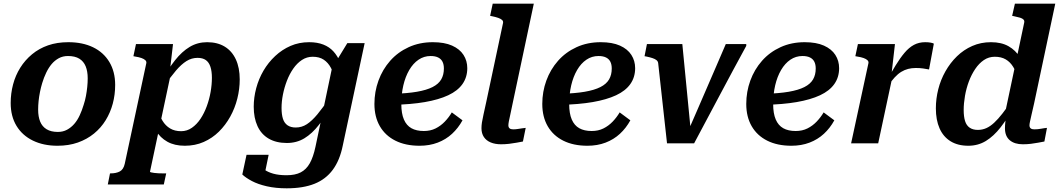

<svg xmlns="http://www.w3.org/2000/svg" viewBox="-20 -778 5747 1042"><path d="M434 -209Q442 -233 446.5 -257.5Q451 -282 453.5 -306Q456 -330 456 -353Q456 -391 445 -418Q434 -445 410.5 -459.5Q387 -474 349 -474Q321 -474 299 -462Q277 -450 260.5 -430.5Q244 -411 231 -384Q218 -357 209 -327Q202 -304 197 -279Q192 -254 189.5 -230Q187 -206 187 -183Q187 -145 198 -118Q209 -91 233 -76.5Q257 -62 294 -62Q322 -62 344 -74Q366 -86 383 -105.5Q400 -125 412.5 -152Q425 -179 434 -209ZM38 -219Q38 -271 51 -320Q64 -369 90 -410.5Q116 -452 154 -483.5Q192 -515 241 -532Q290 -549 351 -549Q428 -549 485 -521.5Q542 -494 573.5 -441.5Q605 -389 605 -317Q605 -264 592 -215.5Q579 -167 553.5 -125.5Q528 -84 490 -53Q452 -22 402.5 -4.5Q353 13 292 13Q216 13 158.5 -15Q101 -43 69.5 -95Q38 -147 38 -219Z M565 223 577 163H580Q610 163 630 152.5Q650 142 657 111L774 -435Q776 -444 769 -451Q762 -458 748 -463Q734 -468 714 -471L704 -473L718 -539H919L901 -385L911 -396L794 154Q794 156 800 157.5Q806 159 817 160.5Q828 162 840.5 162.5Q853 163 864 163H882L869 223ZM793 -156 836 -184Q846 -149 862 -122.5Q878 -96 903 -81Q928 -66 963 -66Q995 -66 1021.5 -84.5Q1048 -103 1068 -133Q1088 -163 1102 -201Q1116 -239 1123 -279Q1130 -319 1130 -356Q1130 -391 1122 -415.5Q1114 -440 1097 -452Q1080 -464 1052 -464Q1020 -464 992 -446.5Q964 -429 935 -395Q906 -361 870 -309L856 -339Q893 -404 930 -451Q967 -498 1009.5 -523.5Q1052 -549 1104 -549Q1160 -549 1199.5 -525Q1239 -501 1260 -455.5Q1281 -410 1281 -347Q1281 -295 1268 -243Q1255 -191 1229.5 -145Q1204 -99 1168 -63.5Q1132 -28 1085.5 -7.5Q1039 13 983 13Q927 13 888 -9Q849 -31 826 -69.5Q803 -108 793 -156Z M1692 19 1785 -424 1793 -426 1865 -544H1959L1840 13Q1824 92 1786 143.5Q1748 195 1686.5 219.5Q1625 244 1536 244Q1476 244 1428 233Q1380 222 1347 204.5Q1314 187 1295 169L1318 62H1438L1412 188Q1399 186 1391 176.5Q1383 167 1379.5 154Q1376 141 1376.5 129.5Q1377 118 1382 111Q1394 127 1413.5 141.5Q1433 156 1463 164.5Q1493 173 1535 173Q1582 173 1612 157.5Q1642 142 1661 108.5Q1680 75 1692 19ZM1844 -373 1799 -343Q1791 -381 1776 -409.5Q1761 -438 1737 -454Q1713 -470 1677 -470Q1645 -470 1618.5 -452.5Q1592 -435 1571.5 -405.5Q1551 -376 1537 -339.5Q1523 -303 1515.5 -265Q1508 -227 1508 -192Q1508 -157 1515.5 -133.5Q1523 -110 1540.5 -98Q1558 -86 1585 -86Q1618 -86 1645.5 -104Q1673 -122 1702.5 -157.5Q1732 -193 1767 -245L1784 -211Q1747 -147 1710.5 -100Q1674 -53 1632 -27.5Q1590 -2 1537 -2Q1479 -2 1438.5 -25.5Q1398 -49 1377.5 -93.5Q1357 -138 1357 -199Q1357 -249 1370.5 -299.5Q1384 -350 1410 -394.5Q1436 -439 1473.5 -474Q1511 -509 1557 -529Q1603 -549 1658 -549Q1702 -549 1735 -536Q1768 -523 1790 -498.5Q1812 -474 1825 -442Q1838 -410 1844 -373Z M2257 13Q2181 13 2126 -14.5Q2071 -42 2041.5 -93Q2012 -144 2012 -214Q2012 -280 2034 -340.5Q2056 -401 2097.5 -448Q2139 -495 2198 -522Q2257 -549 2329 -549Q2392 -549 2433.5 -530.5Q2475 -512 2495.5 -480Q2516 -448 2516 -408Q2516 -359 2490 -322Q2464 -285 2412.5 -261Q2361 -237 2285.5 -224Q2210 -211 2110 -209L2115 -269Q2190 -271 2242.5 -280Q2295 -289 2327.5 -305.5Q2360 -322 2374.5 -347Q2389 -372 2389 -406Q2389 -428 2381.5 -443Q2374 -458 2358 -466Q2342 -474 2317 -474Q2281 -474 2251.5 -454Q2222 -434 2201 -398Q2180 -362 2169 -315Q2158 -268 2158 -213Q2158 -162 2172 -129.5Q2186 -97 2213 -82Q2240 -67 2280 -67Q2316 -67 2344 -81Q2372 -95 2394 -118Q2416 -141 2432 -168L2490 -125Q2467 -83 2433.5 -52Q2400 -21 2355.5 -4Q2311 13 2257 13Z M2710 -653Q2712 -663 2705 -669.5Q2698 -676 2684 -681Q2670 -686 2650 -690L2640 -692L2654 -758H2877L2762 -216Q2755 -180 2749.5 -156.5Q2744 -133 2741.5 -119Q2739 -105 2739 -98Q2739 -87 2745.5 -81.5Q2752 -76 2765 -76Q2778 -76 2790 -78Q2802 -80 2813 -81.5Q2824 -83 2833 -84L2818 -10Q2802 -7 2783 -3.5Q2764 0 2743 2.5Q2722 5 2699 5Q2667 5 2643 -5Q2619 -15 2606 -34.5Q2593 -54 2593 -82Q2593 -97 2595.5 -113.5Q2598 -130 2604 -156.5Q2610 -183 2619 -225Z M3168 13Q3092 13 3037 -14.5Q2982 -42 2952.5 -93Q2923 -144 2923 -214Q2923 -280 2945 -340.5Q2967 -401 3008.5 -448Q3050 -495 3109 -522Q3168 -549 3240 -549Q3303 -549 3344.5 -530.5Q3386 -512 3406.5 -480Q3427 -448 3427 -408Q3427 -359 3401 -322Q3375 -285 3323.5 -261Q3272 -237 3196.5 -224Q3121 -211 3021 -209L3026 -269Q3101 -271 3153.5 -280Q3206 -289 3238.5 -305.5Q3271 -322 3285.5 -347Q3300 -372 3300 -406Q3300 -428 3292.5 -443Q3285 -458 3269 -466Q3253 -474 3228 -474Q3192 -474 3162.5 -454Q3133 -434 3112 -398Q3091 -362 3080 -315Q3069 -268 3069 -213Q3069 -162 3083 -129.5Q3097 -97 3124 -82Q3151 -67 3191 -67Q3227 -67 3255 -81Q3283 -95 3305 -118Q3327 -141 3343 -168L3401 -125Q3378 -83 3344.5 -52Q3311 -21 3266.5 -4Q3222 13 3168 13Z M3683 -539H3491L3478 -473L3489 -471Q3508 -467 3521.5 -462.5Q3535 -458 3543 -451.5Q3551 -445 3552 -435L3600 0H3747Q3782 -66 3817.5 -132.5Q3853 -199 3888 -265Q3923 -331 3958.5 -397Q3994 -463 4030 -529V-539H3919Q3894 -480 3868 -420.5Q3842 -361 3816.5 -301.5Q3791 -242 3765 -182.5Q3739 -123 3713 -63L3731 -46Z M4275 13Q4199 13 4144 -14.5Q4089 -42 4059.5 -93Q4030 -144 4030 -214Q4030 -280 4052 -340.5Q4074 -401 4115.5 -448Q4157 -495 4216 -522Q4275 -549 4347 -549Q4410 -549 4451.5 -530.5Q4493 -512 4513.5 -480Q4534 -448 4534 -408Q4534 -359 4508 -322Q4482 -285 4430.5 -261Q4379 -237 4303.5 -224Q4228 -211 4128 -209L4133 -269Q4208 -271 4260.5 -280Q4313 -289 4345.5 -305.5Q4378 -322 4392.5 -347Q4407 -372 4407 -406Q4407 -428 4399.5 -443Q4392 -458 4376 -466Q4360 -474 4335 -474Q4299 -474 4269.5 -454Q4240 -434 4219 -398Q4198 -362 4187 -315Q4176 -268 4176 -213Q4176 -162 4190 -129.5Q4204 -97 4231 -82Q4258 -67 4298 -67Q4334 -67 4362 -81Q4390 -95 4412 -118Q4434 -141 4450 -168L4508 -125Q4485 -83 4451.5 -52Q4418 -21 4373.5 -4Q4329 13 4275 13Z M4599 0H4746L4825 -370L4818 -373L4837 -539H4636L4622 -473L4633 -471Q4653 -468 4667 -463Q4681 -458 4688 -451Q4695 -444 4693 -435ZM5048 -541Q5044 -544 5031.5 -546.5Q5019 -549 5001 -549Q4967 -549 4940 -534.5Q4913 -520 4889 -491.5Q4865 -463 4840.5 -423Q4816 -383 4788 -331L4799 -311Q4818 -339 4835.5 -358Q4853 -377 4871 -388Q4889 -399 4908.5 -404Q4928 -409 4950 -409Q4972 -409 4989.5 -406.5Q5007 -404 5022 -401Z M5235 13Q5178 13 5138.5 -11.5Q5099 -36 5079 -81.5Q5059 -127 5059 -190Q5059 -242 5072 -293.5Q5085 -345 5111 -391Q5137 -437 5173.5 -472.5Q5210 -508 5256.5 -528.5Q5303 -549 5358 -549Q5415 -549 5453.5 -527Q5492 -505 5515 -467.5Q5538 -430 5548 -382L5504 -353Q5495 -388 5479 -414.5Q5463 -441 5438.5 -455.5Q5414 -470 5379 -470Q5346 -470 5319.5 -452Q5293 -434 5272.5 -403.5Q5252 -373 5238 -335.5Q5224 -298 5217 -257.5Q5210 -217 5210 -181Q5210 -145 5217.5 -121Q5225 -97 5242.5 -85Q5260 -73 5287 -73Q5311 -73 5332.5 -82.5Q5354 -92 5375.5 -112Q5397 -132 5420 -161.5Q5443 -191 5470 -231L5484 -200Q5447 -134 5410 -86.5Q5373 -39 5330.5 -13Q5288 13 5235 13ZM5531 5Q5486 5 5460 -17Q5434 -39 5434 -82Q5434 -88 5434.5 -98Q5435 -108 5436.5 -120.5Q5438 -133 5439 -148L5430 -143L5538 -653Q5541 -665 5535 -671.5Q5529 -678 5516 -682Q5503 -686 5483 -690L5473 -692L5488 -758H5707L5592 -216Q5584 -181 5578.5 -157Q5573 -133 5570 -119Q5567 -105 5567 -98Q5567 -87 5573.5 -81.5Q5580 -76 5593 -76Q5612 -76 5630.5 -79.5Q5649 -83 5662 -84L5648 -10Q5632 -7 5613.5 -3.5Q5595 0 5574.5 2.5Q5554 5 5531 5Z"/></svg>

Font: Roboto Serif 20pt SemiBold
Style: Italic
Weight: 600
Italic angle: -10°
Version: Version 1.007